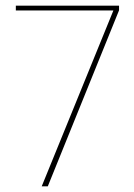

<svg xmlns="http://www.w3.org/2000/svg" viewBox="-20 -659 474 679"><path d="M127.5 0 381 -622H36V-639H401V-622.5L149 0Z"/></svg>

Font: Anek Bangla Thin
Style: Regular
Weight: 250
Designer: Sulekha Rajkumar (Bangla), Yesha Goshar (Latin)
Foundry: Ek Type
Version: Version 1.003